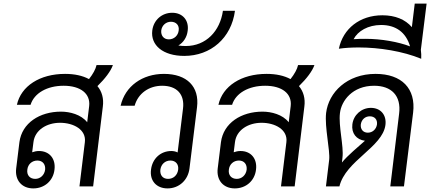

<svg xmlns="http://www.w3.org/2000/svg" viewBox="-20 -1037 2393 1068"><path d="M165 11C228 11 276 -32 283 -93C291 -154 255 -197 197 -197C183 -197 170 -194 159 -190L166 -246C174 -314 240 -354 314 -354C389 -354 461 -316 452 -246L422 0H498L552 -444C558 -489 547 -528 522 -558C565 -600 596 -641 608 -675H517C512 -652 497 -625 475 -597C440 -616 395 -626 342 -626C201 -626 97 -558 74 -454H150C170 -519 242 -560 334 -560C428 -560 484 -516 476 -447L465 -357C431 -400 369 -416 319 -416C201 -416 102 -353 88 -246L70 -100C62 -35 101 11 165 11ZM132 -93C135 -123 158 -144 188 -144C217 -144 234 -123 231 -93C227 -63 204 -42 176 -42C146 -42 128 -63 132 -93Z M912 11C976 11 1026 -35 1034 -100L1076 -441C1090 -555 1020 -626 892 -626C772 -626 676 -558 651 -449H729C748 -517 808 -560 882 -560C964 -560 1008 -512 998 -433L968 -189C959 -194 946 -197 933 -197C873 -197 827 -154 820 -93C812 -32 850 11 912 11ZM872 -93C876 -123 898 -144 928 -144C957 -144 975 -123 971 -93C967 -63 945 -42 915 -42C885 -42 869 -63 872 -93Z M1005 -726C1152 -726 1267 -825 1287 -977H1220C1204 -864 1126 -781 1013 -781C998 -781 985 -782 972 -784C1000 -800 1020 -830 1024 -866C1032 -925 995 -966 938 -966C880 -966 834 -925 827 -867C817 -786 886 -726 1005 -726ZM877 -868C881 -896 903 -916 931 -916C960 -916 978 -896 974 -868C971 -839 948 -818 919 -818C891 -818 874 -839 877 -868Z M1286 11C1349 11 1397 -32 1404 -93C1412 -154 1376 -197 1318 -197C1304 -197 1291 -194 1280 -190L1287 -246C1295 -314 1361 -354 1435 -354C1510 -354 1582 -316 1573 -246L1543 0H1619L1673 -444C1679 -489 1668 -528 1643 -558C1686 -600 1717 -641 1729 -675H1638C1633 -652 1618 -625 1596 -597C1561 -616 1516 -626 1463 -626C1322 -626 1218 -558 1195 -454H1271C1291 -519 1363 -560 1455 -560C1549 -560 1605 -516 1597 -447L1586 -357C1552 -400 1490 -416 1440 -416C1322 -416 1223 -353 1209 -246L1191 -100C1183 -35 1222 11 1286 11ZM1253 -93C1256 -123 1279 -144 1309 -144C1338 -144 1355 -123 1352 -93C1348 -63 1325 -42 1297 -42C1267 -42 1249 -63 1253 -93Z M1811 -148 1793 0H1868C1902 -143 2108 -218 2124 -342C2131 -398 2097 -437 2043 -437C1990 -437 1946 -397 1940 -345C1934 -296 1962 -260 2010 -254C1978 -225 1912 -171 1882 -133L1885 -161C1893 -222 1862 -337 1871 -408C1879 -477 1941 -560 2061 -560C2157 -560 2213 -505 2200 -404L2151 0H2227L2278 -411C2294 -544 2215 -626 2069 -626C1910 -626 1808 -523 1794 -409C1785 -329 1817 -201 1811 -148ZM1987 -345C1991 -372 2011 -390 2037 -390C2064 -390 2080 -372 2077 -345C2073 -318 2052 -299 2026 -299C2000 -299 1984 -318 1987 -345Z M2323 -710C2324 -727 2323 -744 2321 -760L2353 -1017H2287L2271 -886C2234 -929 2178 -952 2107 -952C1982 -952 1888 -878 1865 -766C1899 -771 1937 -773 1976 -773C2090 -773 2221 -752 2323 -710ZM1947 -819C1970 -864 2027 -898 2100 -898C2181 -898 2238 -858 2261 -779C2196 -804 2101 -821 2014 -821C1993 -821 1969 -821 1947 -819Z"/></svg>

Font: TPK Tissa Web
Style: Italic
Weight: 400
Italic angle: -7°
Designer: Jacques Le Bailly, Suppakit Chalermlarp | Katatrad Co.,Ltd.
Foundry: Jacques Le Bailly, Cadson Demak Co.,Ltd.
Version: Version 5.000;Glyphs 3.1.2 (3151)